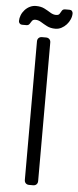

<svg xmlns="http://www.w3.org/2000/svg" viewBox="-58 -875 367 906"><g transform="rotate(5 125.5 -422.0)"><path d="M116 0Q106 0 100 -6Q94 -12 94 -22V-678Q94 -688 100 -694Q106 -700 116 -700H135Q145 -700 151 -694Q157 -688 157 -678V-22Q157 -12 151 -6Q145 0 135 0ZM175 -745Q152 -745 135.5 -753.5Q119 -762 105.5 -770.5Q92 -779 78 -779Q67 -779 62 -772Q57 -765 52.5 -757.5Q48 -750 37 -750H17Q10 -750 5.5 -755Q1 -760 1 -766Q1 -780 6.5 -794Q12 -808 22.5 -819.5Q33 -831 46.5 -837.5Q60 -844 75 -844Q99 -844 115.5 -835.5Q132 -827 145.5 -818.5Q159 -810 173 -810Q185 -810 189.5 -817.5Q194 -825 198.5 -832.5Q203 -840 214 -840H234Q242 -840 246 -835Q250 -830 250 -824Q250 -810 244 -796Q238 -782 227.5 -770.5Q217 -759 203.5 -752Q190 -745 175 -745Z"/></g></svg>

Font: Rubik Light
Style: Regular
Weight: 300
Designer: Hubert and Fischer
Foundry: Hubert and Fischer
Version: Version 2.300;gftools[0.9.30]